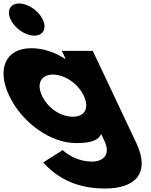

<svg xmlns="http://www.w3.org/2000/svg" viewBox="-102 -804 865 1099"><path d="M7.4 -784C-43.6 -784 -65.2 -743 -41.1 -692C-17 -641 43.4 -600 94.4 -600C145.4 -600 167 -641 142.9 -692C118.8 -743 58.4 -784 7.4 -784ZM145.1 126C258.2 251 392.5 275 499.5 275C674.5 275 759.4 186 678.1 14L429 -513H252L273.7 -467H270.7C210.3 -506 144.9 -528 76.9 -528C-73.1 -528 -120.4 -406 -49.5 -256C21.4 -106 183.6 15 333.6 15C403.6 15 458.9 5 477 -37L495 1C538 92 475.7 121 426.7 121C349.7 121 290.2 86 256.5 55ZM138.5 -256C104.9 -327 134.3 -377 201.3 -377C267.3 -377 343.9 -327 377.5 -256C410.6 -186 384.2 -136 315.2 -136C243.2 -136 171.6 -186 138.5 -256Z"/></svg>

Font: Hussar
Style: BdOpOblFive
Weight: 700
Foundry: Cannot Into Space Fonts
Version: Version 2.00